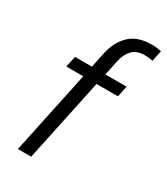

<svg xmlns="http://www.w3.org/2000/svg" viewBox="-191 -855 817 939"><g transform="rotate(30 218.0 -385.0)"><path d="M69 0 168 -468H72L86 -530H181L199 -616Q214 -685 257.5 -727.5Q301 -770 383 -770Q403 -770 419.5 -767Q436 -764 436 -764L423 -703Q423 -703 408 -705.5Q393 -708 379 -708Q332 -708 308 -682.5Q284 -657 275 -615L257 -530H377L364 -468H243L144 0Z"/></g></svg>

Font: Be Vietnam Pro Light
Style: Italic
Weight: 300
Italic angle: -12°
Designer: Lam Bao, Tony Le, Vietanh Nguyen
Foundry: Yellow Type Foundry
Version: Version 1.002; ttfautohint (v1.8.3)